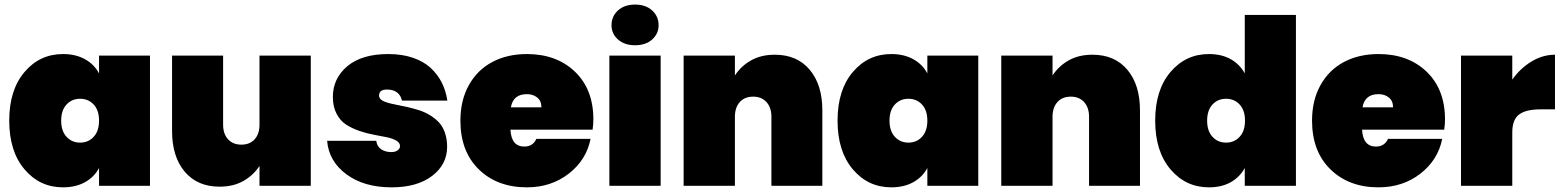

<svg xmlns="http://www.w3.org/2000/svg" viewBox="-20 -805 6768 832"><path d="M252.9 -570.8Q308.1 -570.8 348.4 -548.3Q388.7 -525.9 409.2 -486.8V-564H629.9V0H409.2V-77.1Q388.7 -38.1 348.4 -15.6Q308.1 6.8 252.9 6.8Q152.3 6.8 86.2 -71.3Q20 -149.4 20 -282.2Q20 -415 86.2 -492.9Q152.3 -570.8 252.9 -570.8ZM386 -212.2Q409.2 -237.3 409.2 -282.2Q409.2 -327.1 386 -352.1Q362.8 -377 327.1 -377Q291.5 -377 268.3 -352.1Q245.1 -327.1 245.1 -282.2Q245.1 -237.3 268.3 -212.2Q291.5 -187 327.1 -187Q362.8 -187 386 -212.2Z M1326.7 -564V0H1104.5V-85.9Q1078.1 -45.4 1034.7 -20.8Q991.2 3.9 931.6 3.9Q835 3.9 780.3 -61.3Q725.6 -126.5 725.6 -236.8V-564H946.8V-265.1Q946.8 -224.6 968.3 -201.4Q989.7 -178.2 1025.9 -178.2Q1062.5 -178.2 1083.5 -201.4Q1104.5 -224.6 1104.5 -265.1V-564Z M1917.5 -168.9Q1917.5 -92.3 1852.5 -42.7Q1787.6 6.8 1677.2 6.8Q1557.1 6.8 1481 -49.8Q1404.8 -106.4 1397.5 -194.8H1610.4Q1613.8 -170.4 1631.6 -158.2Q1649.4 -146 1676.3 -146Q1692.9 -146 1703.1 -153.6Q1713.4 -161.1 1713.4 -171.9Q1713.4 -186.5 1697.3 -195.8Q1681.2 -205.1 1655.5 -210.4Q1629.9 -215.8 1598.9 -221.4Q1567.9 -227.1 1536.9 -237.8Q1505.9 -248.5 1480.2 -264.9Q1454.6 -281.2 1438.5 -312Q1422.4 -342.8 1422.4 -384.8Q1422.4 -465.3 1485.1 -518.1Q1547.9 -570.8 1662.6 -570.8Q1721.2 -570.8 1767.8 -555.2Q1814.5 -539.6 1845.2 -511.5Q1876 -483.4 1894 -447.8Q1912.1 -412.1 1918.5 -369.1H1721.7Q1717.3 -391.6 1700.7 -404.3Q1684.1 -417 1657.2 -417Q1622.6 -417 1622.6 -391.1Q1622.6 -379.9 1632.6 -372.3Q1642.6 -364.7 1659.7 -359.9Q1676.8 -355 1699 -350.8Q1721.2 -346.7 1745.6 -341.1Q1770 -335.4 1794.4 -327.9Q1818.8 -320.3 1841.1 -307.1Q1863.3 -293.9 1880.4 -276.4Q1897.5 -258.8 1907.5 -231.2Q1917.5 -203.6 1917.5 -168.9Z M2263.2 -397Q2203.6 -397 2193.8 -339.8H2326.2Q2326.2 -367.7 2308.1 -382.3Q2290 -397 2263.2 -397ZM2539.1 -203.1Q2521 -111.8 2444.6 -52.5Q2368.2 6.8 2263.2 6.8Q2134.8 6.8 2054.9 -71Q1975.1 -148.9 1975.1 -282.2Q1975.1 -370.6 2012 -436.5Q2048.8 -502.4 2113.8 -536.6Q2178.7 -570.8 2263.2 -570.8Q2391.6 -570.8 2471.4 -494.4Q2551.3 -418 2551.3 -287.1Q2551.3 -268.1 2547.9 -243.2H2191.9Q2195.8 -169.9 2252 -169.9Q2289.1 -169.9 2304.2 -203.1Z M2620.6 0V-564H2842.8V0ZM2629.9 -695.8Q2629.9 -733.9 2657.7 -759.5Q2685.5 -785.2 2731.9 -785.2Q2778.3 -785.2 2806.2 -759.5Q2834 -733.9 2834 -695.8Q2834 -658.7 2805.9 -633.8Q2777.8 -608.9 2731.9 -608.9Q2686 -608.9 2658 -633.8Q2629.9 -658.7 2629.9 -695.8Z M3322.8 0V-298.8Q3322.8 -339.4 3301.3 -362.8Q3279.8 -386.2 3243.7 -386.2Q3207 -386.2 3185.8 -362.8Q3164.6 -339.4 3164.6 -298.8V0H2942.4V-564H3164.6V-478Q3190.9 -518.6 3234.4 -543.2Q3277.8 -567.9 3337.4 -567.9Q3434.1 -567.9 3488.8 -502.7Q3543.5 -437.5 3543.5 -327.1V0Z M3842.3 -570.8Q3897.5 -570.8 3937.7 -548.3Q3978 -525.9 3998.5 -486.8V-564H4219.2V0H3998.5V-77.1Q3978 -38.1 3937.7 -15.6Q3897.5 6.8 3842.3 6.8Q3741.7 6.8 3675.5 -71.3Q3609.4 -149.4 3609.4 -282.2Q3609.4 -415 3675.5 -492.9Q3741.7 -570.8 3842.3 -570.8ZM3975.3 -212.2Q3998.5 -237.3 3998.5 -282.2Q3998.5 -327.1 3975.3 -352.1Q3952.1 -377 3916.5 -377Q3880.9 -377 3857.7 -352.1Q3834.5 -327.1 3834.5 -282.2Q3834.5 -237.3 3857.7 -212.2Q3880.9 -187 3916.5 -187Q3952.1 -187 3975.3 -212.2Z M4699.2 0V-298.8Q4699.2 -339.4 4677.7 -362.8Q4656.2 -386.2 4620.1 -386.2Q4583.5 -386.2 4562.3 -362.8Q4541 -339.4 4541 -298.8V0H4318.8V-564H4541V-478Q4567.4 -518.6 4610.8 -543.2Q4654.3 -567.9 4713.9 -567.9Q4810.5 -567.9 4865.2 -502.7Q4919.9 -437.5 4919.9 -327.1V0Z M5218.8 -570.8Q5273.9 -570.8 5313.5 -548.3Q5353 -525.9 5374 -486.8V-740.2H5595.7V0H5374V-77.1Q5353 -38.1 5313.5 -15.6Q5273.9 6.8 5218.8 6.8Q5118.2 6.8 5052 -71.3Q4985.8 -149.4 4985.8 -282.2Q4985.8 -415 5052 -492.9Q5118.2 -570.8 5218.8 -570.8ZM5351.8 -212.2Q5375 -237.3 5375 -282.2Q5375 -327.1 5351.8 -352.1Q5328.6 -377 5293 -377Q5257.3 -377 5234.1 -352.1Q5210.9 -327.1 5210.9 -282.2Q5210.9 -237.3 5234.1 -212.2Q5257.3 -187 5293 -187Q5328.6 -187 5351.8 -212.2Z M5953.6 -397Q5894 -397 5884.3 -339.8H6016.6Q6016.6 -367.7 5998.5 -382.3Q5980.5 -397 5953.6 -397ZM6229.5 -203.1Q6211.4 -111.8 6135 -52.5Q6058.6 6.8 5953.6 6.8Q5825.2 6.8 5745.4 -71Q5665.5 -148.9 5665.5 -282.2Q5665.5 -370.6 5702.4 -436.5Q5739.3 -502.4 5804.2 -536.6Q5869.1 -570.8 5953.6 -570.8Q6082 -570.8 6161.9 -494.4Q6241.7 -418 6241.7 -287.1Q6241.7 -268.1 6238.3 -243.2H5882.3Q5886.2 -169.9 5942.4 -169.9Q5979.5 -169.9 5994.6 -203.1Z M6533.2 -231V0H6311V-564H6533.2V-460Q6567.4 -508.8 6616.2 -538.3Q6665 -567.9 6718.3 -567.9V-331.1H6655.3Q6592.3 -331.1 6562.7 -308.8Q6533.2 -286.6 6533.2 -231Z"/></svg>

Font: SVN-Poppins Black
Style: Regular
Weight: 900
Designer: Ninad Kale (Devanagari), Jonny Pinhorn (Latin)
Foundry: Indian Type Foundry
Version: Version 3.002 2017